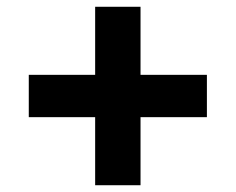

<svg xmlns="http://www.w3.org/2000/svg" viewBox="-20 -548 696 567"><path d="M65 -202H591V-327H65ZM261 -528V-1H395V-528Z"/></svg>

Font: Jost SemiBold
Style: Regular
Weight: 600
Version: Version 3.710